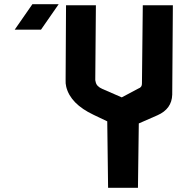

<svg xmlns="http://www.w3.org/2000/svg" viewBox="-20 -891 892 913"><path d="M490 -314 425 -345Q315 -397 295 -478Q291 -494 292 -512L294 -866H436L433 -510Q433 -509 435 -501Q439 -480 467 -468L559 -428L638 -470Q656 -476 655 -495L659 -866H802L799 -441Q797 -373 729 -343L640 -304L636 2H494ZM134 -871H259L175 -750H50Z"/></svg>

Font: Covid19
Style: Regular
Weight: 400
Designer: Peter Wiegel
Foundry: (c) CAT - Ing. Peter Wiegel.  for Rudolf Maass + Partner GmbH
Version: Version 001.000